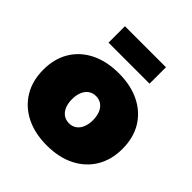

<svg xmlns="http://www.w3.org/2000/svg" viewBox="-206 -907 1059 1059"><g transform="rotate(45 324.0 -377.0)"><path d="M324 -555Q418 -555 487.5 -520.5Q557 -486 595 -423Q633 -360 633 -274Q633 -189 595 -125.5Q557 -62 487.5 -27Q418 8 324 8Q230 8 160.5 -27Q91 -62 53 -125.5Q15 -189 15 -274Q15 -360 53 -423Q91 -486 160.5 -520.5Q230 -555 324 -555ZM324 -377Q299 -377 280.5 -364Q262 -351 252 -327Q242 -303 242 -271Q242 -239 252 -215Q262 -191 280.5 -178Q299 -165 324 -165Q349 -165 367.5 -178Q386 -191 396 -215Q406 -239 406 -271Q406 -303 396 -327Q386 -351 367.5 -364Q349 -377 324 -377ZM164 -762H484V-634H164Z"/></g></svg>

Font: Alexandria Black
Style: Regular
Weight: 900
Designer: Mohamed Gaber
Foundry: Kief Type Foundry
Version: Version 5.100